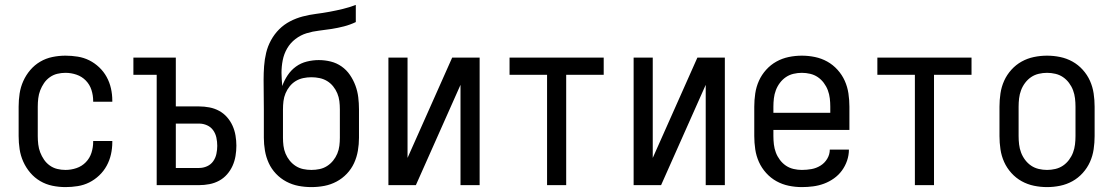

<svg xmlns="http://www.w3.org/2000/svg" viewBox="-20 -755 4540 783"><path d="M247 8Q220 8 193.5 2.5Q167 -3 144 -16.5Q121 -30 103.5 -50.5Q86 -71 75 -95.5Q64 -120 60 -146.5Q56 -173 56 -200V-320Q56 -347 60 -373.5Q64 -400 75 -424.5Q86 -449 103.5 -469.5Q121 -490 144 -503.5Q167 -517 193.5 -522.5Q220 -528 247 -528Q272 -528 297 -524Q322 -520 344 -509Q366 -498 384.5 -480.5Q403 -463 415 -441Q427 -419 432.5 -394.5Q438 -370 438 -345V-340H360V-343Q360 -366 353 -388Q346 -410 330 -426.5Q314 -443 292 -450.5Q270 -458 247 -458Q230 -458 213.5 -454Q197 -450 183 -440Q169 -430 159.5 -416Q150 -402 144 -386.5Q138 -371 136 -354Q134 -337 134 -320V-200Q134 -183 136 -166Q138 -149 144 -133.5Q150 -118 159.5 -104Q169 -90 183 -80Q197 -70 213.5 -66Q230 -62 247 -62Q270 -62 292 -69.5Q314 -77 330 -93.5Q346 -110 353 -132Q360 -154 360 -177V-180H438V-175Q438 -150 432.5 -125.5Q427 -101 415 -79Q403 -57 384.5 -39.5Q366 -22 344 -11Q322 0 297 4Q272 8 247 8Z M619 0V-450H524V-520H697V-321H792Q813 -321 834 -317Q855 -313 873.5 -303Q892 -293 906 -277Q920 -261 928.5 -242Q937 -223 940.5 -202Q944 -181 944 -161Q944 -140 940.5 -119Q937 -98 928.5 -79Q920 -60 906 -44Q892 -28 873.5 -18Q855 -8 834 -4Q813 0 792 0ZM697 -70H792Q809 -70 824.5 -77Q840 -84 849.5 -97.5Q859 -111 862.5 -127.5Q866 -144 866 -160Q866 -177 862.5 -193.5Q859 -210 849.5 -223.5Q840 -237 824.5 -244Q809 -251 792 -251H697Z M1250 8Q1223 8 1197 3Q1171 -2 1147.5 -14.5Q1124 -27 1105.5 -46.5Q1087 -66 1076 -90Q1065 -114 1060.5 -140.5Q1056 -167 1056 -193V-309Q1056 -339 1055.5 -369.5Q1055 -400 1055 -430Q1055 -457 1057 -485Q1059 -513 1065.5 -540Q1072 -567 1085.5 -591.5Q1099 -616 1118.5 -635.5Q1138 -655 1163 -668Q1188 -681 1215 -688Q1242 -695 1269.5 -698.5Q1297 -702 1324 -707Q1351 -712 1378 -718.5Q1405 -725 1431 -735V-665Q1408 -654 1383 -647.5Q1358 -641 1332.5 -637Q1307 -633 1281 -630Q1255 -627 1230.5 -619.5Q1206 -612 1185 -596Q1164 -580 1151 -557.5Q1138 -535 1133 -509.5Q1128 -484 1128 -458Q1128 -445 1129 -431.5Q1130 -418 1131 -405V-404Q1139 -427 1153 -448Q1167 -469 1187 -483.5Q1207 -498 1231.5 -504Q1256 -510 1280 -510Q1305 -510 1329 -504Q1353 -498 1373 -484Q1393 -470 1407 -449.5Q1421 -429 1429.5 -406Q1438 -383 1441 -358.5Q1444 -334 1444 -309V-193Q1444 -167 1439.5 -140.5Q1435 -114 1424 -90Q1413 -66 1394.5 -46.5Q1376 -27 1352.5 -14.5Q1329 -2 1303 3Q1277 8 1250 8ZM1250 -62Q1267 -62 1283.5 -65.5Q1300 -69 1314 -78Q1328 -87 1338.5 -100Q1349 -113 1355.5 -128.5Q1362 -144 1364 -160.5Q1366 -177 1366 -193V-309Q1366 -326 1364 -342.5Q1362 -359 1355.5 -374.5Q1349 -390 1338.5 -403Q1328 -416 1314 -424.5Q1300 -433 1283.5 -436.5Q1267 -440 1250 -440Q1233 -440 1216.5 -436.5Q1200 -433 1186 -424.5Q1172 -416 1161.5 -403Q1151 -390 1144.5 -374.5Q1138 -359 1136 -342.5Q1134 -326 1134 -309V-193Q1134 -177 1136 -160.5Q1138 -144 1144.5 -128.5Q1151 -113 1161.5 -100Q1172 -87 1186 -78Q1200 -69 1216.5 -65.5Q1233 -62 1250 -62Z M1564 0V-520H1642V-111L1824 -520H1936V0H1858V-409L1676 0Z M2211 0V-450H2058V-520H2442V-450H2289V0Z M2564 0V-520H2642V-111L2824 -520H2936V0H2858V-409L2676 0Z M3250 8Q3223 8 3196.5 2.5Q3170 -3 3146.5 -16Q3123 -29 3104.5 -49.5Q3086 -70 3075 -94.5Q3064 -119 3060 -146Q3056 -173 3056 -200V-320Q3056 -347 3060 -374Q3064 -401 3075 -425.5Q3086 -450 3104.5 -470.5Q3123 -491 3146.5 -504Q3170 -517 3196.5 -522.5Q3223 -528 3250 -528Q3277 -528 3303.5 -522.5Q3330 -517 3353.5 -504Q3377 -491 3395.5 -470.5Q3414 -450 3425 -425.5Q3436 -401 3440 -374Q3444 -347 3444 -320V-225H3134V-200Q3134 -183 3136 -166Q3138 -149 3144 -133Q3150 -117 3160.5 -103Q3171 -89 3185 -79.5Q3199 -70 3216 -66Q3233 -62 3250 -62Q3270 -62 3289.5 -65.5Q3309 -69 3326 -79.5Q3343 -90 3353.5 -107.5Q3364 -125 3364 -145H3442Q3442 -122 3434.5 -100Q3427 -78 3413.5 -59.5Q3400 -41 3381 -27.5Q3362 -14 3340.5 -6Q3319 2 3296 5Q3273 8 3250 8ZM3366 -295V-320Q3366 -337 3364 -354Q3362 -371 3356 -387Q3350 -403 3339.5 -417Q3329 -431 3315 -440.5Q3301 -450 3284 -454Q3267 -458 3250 -458Q3233 -458 3216 -454Q3199 -450 3185 -440.5Q3171 -431 3160.5 -417Q3150 -403 3144 -387Q3138 -371 3136 -354Q3134 -337 3134 -320V-295Z M3711 0V-450H3558V-520H3942V-450H3789V0Z M4250 8Q4223 8 4196.5 2.5Q4170 -3 4146.5 -16Q4123 -29 4104.5 -49.5Q4086 -70 4075 -94.5Q4064 -119 4060 -146Q4056 -173 4056 -200V-320Q4056 -347 4060 -374Q4064 -401 4075 -425.5Q4086 -450 4104.5 -470.5Q4123 -491 4146.5 -504Q4170 -517 4196.5 -522.5Q4223 -528 4250 -528Q4277 -528 4303.5 -522.5Q4330 -517 4353.5 -504Q4377 -491 4395.5 -470.5Q4414 -450 4425 -425.5Q4436 -401 4440 -374Q4444 -347 4444 -320V-200Q4444 -173 4440 -146Q4436 -119 4425 -94.5Q4414 -70 4395.5 -49.5Q4377 -29 4353.5 -16Q4330 -3 4303.5 2.5Q4277 8 4250 8ZM4250 -62Q4267 -62 4284 -66Q4301 -70 4315 -79.5Q4329 -89 4339.5 -103Q4350 -117 4356 -133Q4362 -149 4364 -166Q4366 -183 4366 -200V-320Q4366 -337 4364 -354Q4362 -371 4356 -387Q4350 -403 4339.5 -417Q4329 -431 4315 -440.5Q4301 -450 4284 -454Q4267 -458 4250 -458Q4233 -458 4216 -454Q4199 -450 4185 -440.5Q4171 -431 4160.5 -417Q4150 -403 4144 -387Q4138 -371 4136 -354Q4134 -337 4134 -320V-200Q4134 -183 4136 -166Q4138 -149 4144 -133Q4150 -117 4160.5 -103Q4171 -89 4185 -79.5Q4199 -70 4216 -66Q4233 -62 4250 -62Z"/></svg>

Font: Iosevka MaddieWtf
Style: Regular
Weight: 400
Monospace: yes
Designer: Belleve Invis
Foundry: Belleve Invis
Version: Version 31.3.0; ttfautohint (v1.8.3)